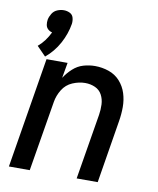

<svg xmlns="http://www.w3.org/2000/svg" viewBox="-86 -839 748 907"><g transform="rotate(10 288.0 -386.0)"><path d="M97 -541Q137 -574 162 -620Q187 -666 195 -715Q197 -730 193 -744.5Q189 -759 175.5 -765.5Q162 -772 147 -772Q131 -772 115.5 -765.5Q100 -759 91 -744.5Q82 -730 79 -715Q77 -702 79 -690Q81 -678 89.5 -670Q98 -662 110 -659Q100 -638 86 -619Q72 -600 54 -585ZM19 0H119L175 -337Q180 -368 197.5 -396.5Q215 -425 245.5 -438Q276 -451 306 -451Q332 -451 354 -441Q376 -431 387 -410Q398 -389 399 -364Q400 -339 396 -314L344 0H445L494 -300Q500 -335 500 -369.5Q500 -404 490 -435.5Q480 -467 458 -491.5Q436 -516 404 -527Q372 -538 338 -538Q310 -538 282.5 -530Q255 -522 232.5 -501.5Q210 -481 194 -456L207 -530H106Z"/></g></svg>

Font: Iosevka Sparkle Medium Oblique
Style: Regular
Weight: 500
Italic angle: -9°
Designer: Belleve Invis
Foundry: Belleve Invis
Version: Version 4.5.0; ttfautohint (v1.8.3)